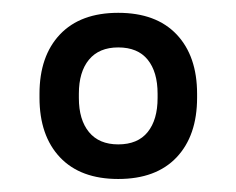

<svg xmlns="http://www.w3.org/2000/svg" viewBox="-20 -671 367 298"><path d="M163.5 -393.2Q104.9 -393.2 73.1 -426.8Q41.3 -460.5 41.3 -519.4V-525.4Q41.3 -584 73.1 -617.6Q104.9 -651.1 163.5 -651.1Q222.3 -651.1 254.1 -617.6Q285.9 -584 285.9 -525.4V-519.4Q285.9 -460.5 254.1 -426.8Q222.3 -393.2 163.5 -393.2ZM163.5 -446.9Q193.8 -446.9 209.2 -466Q224.6 -485.1 224.6 -518.9V-525.5Q224.6 -559.4 209.2 -578.4Q193.8 -597.4 163.5 -597.4Q133.8 -597.4 118.1 -578.4Q102.4 -559.4 102.4 -525.5V-518.9Q102.4 -485.1 118.1 -466Q133.8 -446.9 163.5 -446.9Z"/></svg>

Font: Anek Bangla Medium
Style: Regular
Weight: 500
Designer: Sulekha Rajkumar (Bangla), Yesha Goshar (Latin)
Foundry: Ek Type
Version: Version 1.003